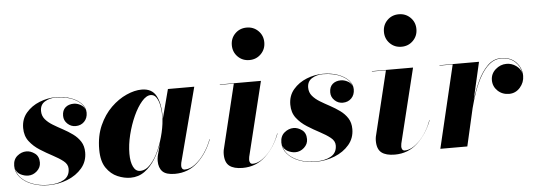

<svg xmlns="http://www.w3.org/2000/svg" viewBox="-53 -904 2945 1060"><g transform="rotate(-5 1419.5 -374.0)"><path d="M394 -151Q394 -101 363 -64.5Q332 -28 282.5 -8.2Q233 11.5 177 11.5Q127.5 11.5 86.5 -4Q45.5 -19.5 21.2 -47.2Q-3 -75 -3 -111Q-3 -146.5 20.2 -165.8Q43.5 -185 71 -185Q94.5 -185 117.2 -168.5Q140 -152 140 -117.5Q140 -90 118.5 -70.5Q97 -51 70 -51Q49.5 -51 28.5 -61.5Q7.5 -72 0.5 -94Q9.5 -47.5 59 -19Q108.5 9.5 177 9.5Q230 9.5 262.5 -9.5Q295 -28.5 295 -69.5Q295 -94 271.8 -112.5Q248.5 -131 214.2 -149Q180 -167 145.5 -188.8Q111 -210.5 87.8 -240.8Q64.5 -271 64.5 -315Q64.5 -364.5 94 -399Q123.5 -433.5 168 -451.2Q212.5 -469 258 -469Q304.5 -469 341.2 -455.8Q378 -442.5 399.5 -419.8Q421 -397 421 -369Q421 -338.5 402.2 -319.5Q383.5 -300.5 354 -300.5Q328.5 -300.5 309.2 -318.8Q290 -337 290 -363Q290 -393 307.8 -408.8Q325.5 -424.5 354 -424.5Q371.5 -424.5 390 -415.2Q408.5 -406 416 -388.5Q405.5 -422.5 362 -444.8Q318.5 -467 258 -467Q223.5 -467 197.2 -450.8Q171 -434.5 171 -400Q171 -373.5 187 -354.2Q203 -335 228.5 -319.5Q254 -304 282.5 -288.8Q311 -273.5 336.5 -255Q362 -236.5 378 -211.5Q394 -186.5 394 -151Z M837.5 -314Q837.5 -306 837 -298L879.5 -460H1025.5L917.5 -48Q917 -43.5 916.2 -38.8Q915.5 -34 915.5 -30Q915.5 -21.5 920 -15.2Q924.5 -9 934 -9Q962.5 -9 991.2 -30.8Q1020 -52.5 1044.5 -87.8Q1069 -123 1084 -164L1085.5 -163Q1057 -88 1004.5 -39Q952 10 877.5 10Q829 10 808.8 -10.5Q788.5 -31 788.5 -69Q788.5 -73 789.2 -82Q790 -91 791.5 -97L810 -166.5Q794.5 -121 769.8 -80.8Q745 -40.5 710.5 -15.2Q676 10 631.5 10Q597 10 560.2 -5.5Q523.5 -21 498 -58Q472.5 -95 472.5 -160Q472.5 -235 498.2 -292.8Q524 -350.5 564.2 -389.8Q604.5 -429 649.8 -449.2Q695 -469.5 734.5 -469.5Q791.5 -469.5 814.5 -426.2Q837.5 -383 837.5 -314ZM835.5 -314Q835.5 -344.5 830 -372.2Q824.5 -400 812.8 -417.5Q801 -435 781.5 -435Q757.5 -435 732 -405.5Q706.5 -376 685 -328.8Q663.5 -281.5 650 -227Q636.5 -172.5 636.5 -122Q636.5 -77 649.8 -50Q663 -23 687.5 -23Q718.5 -23 745.5 -52.5Q772.5 -82 792.5 -128Q812.5 -174 824 -223.8Q835.5 -273.5 835.5 -314Z M1252 -670Q1252 -708.5 1277.8 -734.2Q1303.5 -760 1342 -760Q1380 -760 1406 -734.2Q1432 -708.5 1432 -670Q1432 -632 1406 -606Q1380 -580 1342 -580Q1303.5 -580 1277.8 -606Q1252 -632 1252 -670ZM1461 -163Q1432.5 -88 1380 -39Q1327.5 10 1253 10Q1204.5 10 1179.8 -9.2Q1155 -28.5 1155 -75Q1155 -79 1155.5 -85.8Q1156 -92.5 1157 -97L1244.5 -458H1167V-460H1395L1294 -48Q1293.5 -43.5 1292.8 -38.8Q1292 -34 1292 -30Q1292 -22 1296.2 -15Q1300.5 -8 1310 -8Q1348.5 -8 1391.2 -51Q1434 -94 1460 -164Z M1874.5 -151Q1874.5 -101 1843.5 -64.5Q1812.5 -28 1763 -8.2Q1713.5 11.5 1657.5 11.5Q1608 11.5 1567 -4Q1526 -19.5 1501.8 -47.2Q1477.5 -75 1477.5 -111Q1477.5 -146.5 1500.8 -165.8Q1524 -185 1551.5 -185Q1575 -185 1597.8 -168.5Q1620.5 -152 1620.5 -117.5Q1620.5 -90 1599 -70.5Q1577.5 -51 1550.5 -51Q1530 -51 1509 -61.5Q1488 -72 1481 -94Q1490 -47.5 1539.5 -19Q1589 9.5 1657.5 9.5Q1710.5 9.5 1743 -9.5Q1775.5 -28.5 1775.5 -69.5Q1775.5 -94 1752.2 -112.5Q1729 -131 1694.8 -149Q1660.5 -167 1626 -188.8Q1591.5 -210.5 1568.2 -240.8Q1545 -271 1545 -315Q1545 -364.5 1574.5 -399Q1604 -433.5 1648.5 -451.2Q1693 -469 1738.5 -469Q1785 -469 1821.8 -455.8Q1858.5 -442.5 1880 -419.8Q1901.5 -397 1901.5 -369Q1901.5 -338.5 1882.8 -319.5Q1864 -300.5 1834.5 -300.5Q1809 -300.5 1789.8 -318.8Q1770.5 -337 1770.5 -363Q1770.5 -393 1788.2 -408.8Q1806 -424.5 1834.5 -424.5Q1852 -424.5 1870.5 -415.2Q1889 -406 1896.5 -388.5Q1886 -422.5 1842.5 -444.8Q1799 -467 1738.5 -467Q1704 -467 1677.8 -450.8Q1651.5 -434.5 1651.5 -400Q1651.5 -373.5 1667.5 -354.2Q1683.5 -335 1709 -319.5Q1734.5 -304 1763 -288.8Q1791.5 -273.5 1817 -255Q1842.5 -236.5 1858.5 -211.5Q1874.5 -186.5 1874.5 -151Z M2095 -670Q2095 -708.5 2120.8 -734.2Q2146.5 -760 2185 -760Q2223 -760 2249 -734.2Q2275 -708.5 2275 -670Q2275 -632 2249 -606Q2223 -580 2185 -580Q2146.5 -580 2120.8 -606Q2095 -632 2095 -670ZM2304 -163Q2275.5 -88 2223 -39Q2170.5 10 2096 10Q2047.5 10 2022.8 -9.2Q1998 -28.5 1998 -75Q1998 -79 1998.5 -85.8Q1999 -92.5 2000 -97L2087.5 -458H2010V-460H2238L2137 -48Q2136.5 -43.5 2135.8 -38.8Q2135 -34 2135 -30Q2135 -22 2139.2 -15Q2143.5 -8 2153 -8Q2191.5 -8 2234.2 -51Q2277 -94 2303 -164Z M2457.5 -458H2384.5V-460H2603.5L2556 -252.5Q2572 -305.5 2595.2 -355.2Q2618.5 -405 2650.8 -437.2Q2683 -469.5 2726 -469.5Q2779 -469.5 2809.2 -437.2Q2839.5 -405 2839.5 -361.5Q2839.5 -325 2814.8 -297Q2790 -269 2754 -269Q2716.5 -269 2691 -293.2Q2665.5 -317.5 2665.5 -352.5Q2665.5 -388 2692.5 -411.8Q2719.5 -435.5 2753.5 -435.5Q2782 -435.5 2806 -418.5Q2830 -401.5 2836.5 -377Q2831.5 -414 2802.5 -440.8Q2773.5 -467.5 2726 -467.5Q2690 -467.5 2661.5 -443.5Q2633 -419.5 2611 -380.8Q2589 -342 2573 -296.8Q2557 -251.5 2546 -208L2498.5 0H2349Z"/></g></svg>

Font: Bodoni* 96
Style: Bold Italic
Weight: 700
Italic angle: -13°
Version: Version 2.2